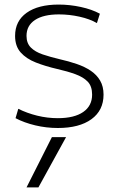

<svg xmlns="http://www.w3.org/2000/svg" viewBox="-20 -550 519 840"><path d="M148 270H96L207 50H269ZM233 10Q183 10 134.5 -1.5Q86 -13 48 -33L60 -74Q98 -55 142.5 -44Q187 -33 233 -33Q305 -33 344 -60Q383 -87 383 -136Q383 -173 363.5 -193Q344 -213 309.5 -225.5Q275 -238 231 -248Q179 -260 137 -276.5Q95 -293 70.5 -320.5Q46 -348 46 -393Q46 -458 96.5 -494Q147 -530 237 -530Q285 -530 333.5 -519.5Q382 -509 417 -490L404 -449Q373 -467 328 -477Q283 -487 238 -487Q170 -487 133 -462.5Q96 -438 96 -393Q96 -361 115 -342Q134 -323 166.5 -312Q199 -301 241 -291Q281 -282 316 -270Q351 -258 377 -240.5Q403 -223 418 -197.5Q433 -172 433 -136Q433 -67 380 -28.5Q327 10 233 10Z"/></svg>

Font: M PLUS 2 Light
Style: Regular
Weight: 300
Designer: Coji Morishita
Foundry: UNDERFOREST DESIGN
Version: Version 1.001